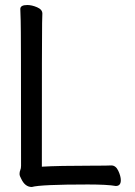

<svg xmlns="http://www.w3.org/2000/svg" viewBox="-20 -731 540 766"><path d="M107 15Q80 15 65 -17Q58 -29 58 -37Q58 -46 61 -52.5Q64 -59 64 -70Q64 -621 62.5 -649.5Q61 -678 61 -695Q61 -711 89 -711Q107 -711 128 -702Q149 -693 149 -677Q149 -665 148 -639.5Q147 -614 147 -66Q213 -70 349 -70Q411 -70 424 -71Q442 -71 452 -49.5Q462 -28 462 -12Q462 11 442 11Q408 5 331 5Q142 5 107 15Z"/></svg>

Font: LXGW WenKai Mono Medium
Style: Regular
Weight: 500
Monospace: yes
Designer: LXGW / Fontworks Inc.
Foundry: LXGW / Fontworks Inc.
Version: Version 1.520; June 14, 2025